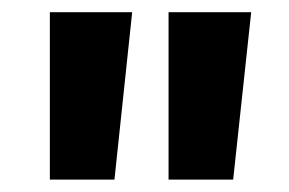

<svg xmlns="http://www.w3.org/2000/svg" viewBox="-20 -700 470 312"><path d="M388.2 -680.2 358.9 -408.2H253.9V-680.2ZM61 -408.2V-680.2H194.8L166 -408.2Z"/></svg>

Font: Human Sans
Style: Bold
Weight: 700
Designer: Tim Radville
Foundry: Continuum
Version: Version 1.000;FEAKit 1.0